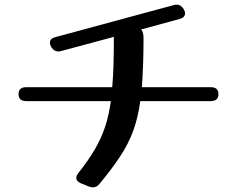

<svg xmlns="http://www.w3.org/2000/svg" viewBox="-20 -777 1020 828"><path d="M409 16Q397 31 381 31Q374 31 365 28L330 14Q309 5 309 -10Q309 -20 318 -31Q361 -85 389 -133Q417 -181 433.5 -231Q450 -281 458 -341H93Q60 -341 60 -371Q60 -401 93 -401H464Q468 -447 469.5 -500.5Q471 -554 471 -618L244 -557Q240 -556 237 -555.5Q234 -555 231 -555Q213 -555 201 -574Q195 -585 195 -592Q195 -611 219 -617L729 -755Q733 -756 736 -756.5Q739 -757 742 -757Q760 -757 772 -738Q778 -728 778 -720Q778 -701 754 -695L589 -650Q599 -638 599 -613Q599 -550 597 -497.5Q595 -445 592 -401H889Q922 -401 922 -371Q922 -341 889 -341H585Q575 -269 554.5 -213Q534 -157 498.5 -103Q463 -49 409 16Z"/></svg>

Font: Yusei Magic
Style: Regular
Weight: 400
Designer: Tanukizamurai
Foundry: Yusei Magic Project
Version: Version 1.200